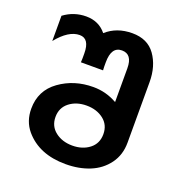

<svg xmlns="http://www.w3.org/2000/svg" viewBox="-132 -857 929 974"><g transform="rotate(20 332.5 -370.0)"><path d="M585 -210Q585 -144 549.6 -95.7Q514.2 -47.4 456.3 -23.7Q398.4 0 326.2 0Q183.1 0 106.9 -89.8Q66.9 -137.7 66.9 -205.1Q66.9 -303.7 145 -359.9Q223.1 -416 326.2 -416Q395.5 -416 455.1 -381.8V-564Q455.1 -640.1 398.9 -640.1Q341.8 -640.1 341.8 -555.2V-532.2Q341.8 -527.3 342.3 -520.5Q342.8 -513.7 342.8 -512.2H223.1Q223.1 -513.2 223.6 -520.5Q224.1 -527.8 224.1 -534.2V-560.1Q224.1 -640.1 170.9 -640.1Q111.3 -640.1 49.8 -564V-700.2Q103.5 -740.2 169.9 -740.2Q238.3 -740.2 278.8 -689.9Q335 -740.2 418.9 -740.2Q501.5 -740.2 543 -682.1Q585 -623 585 -537.1ZM234.1 -129.2Q271.5 -100.1 326.2 -100.1Q380.9 -100.1 418 -128.9Q455.1 -157.7 455.1 -208Q455.1 -258.3 418 -287.1Q380.9 -315.9 326.2 -315.9Q271.5 -315.9 234.1 -286.9Q196.8 -257.8 196.8 -208Q196.8 -158.2 234.1 -129.2Z"/></g></svg>

Font: Miedinger*
Style: Bold
Weight: 700
Version: Version 001.000